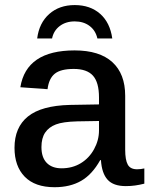

<svg xmlns="http://www.w3.org/2000/svg" viewBox="-20 -740 598 769"><path d="M198.7 9.8Q120.1 9.8 79.1 -32.2Q38.1 -74.2 38.1 -147.9Q38.1 -230 91.8 -273.4Q145.5 -316.9 259.8 -319.8L376.5 -321.8V-349.6Q376.5 -410.2 352.3 -437Q328.1 -463.9 275.4 -463.9Q223.1 -463.9 199.5 -444.8Q175.8 -425.8 170.4 -382.8L61.5 -390.6Q85.4 -538.1 278.8 -538.1Q378.4 -538.1 429.9 -491.2Q481.4 -444.3 481.4 -356.4V-140.6Q481.4 -99.6 491.7 -80.8Q502 -62 528.8 -62Q543.5 -62 558.1 -65.4V-4.4Q538.6 0.5 521.2 2.9Q503.9 5.4 483.9 5.4Q434.1 5.4 410.9 -20.3Q387.7 -45.9 384.3 -98.6H381.3Q349.1 -41 304.9 -15.6Q260.7 9.8 198.7 9.8ZM376.5 -255.4 289.1 -253.9Q231.9 -252.4 204.1 -241.7Q175.8 -231 160.9 -209Q146 -187 146 -150.9Q146 -109.4 167.2 -87.6Q188.5 -65.9 226.6 -65.9Q270 -65.9 303.7 -86.4Q337.4 -106.9 356.9 -142.8Q376.5 -178.7 376.5 -217.3ZM279.3 -719.7Q341.3 -719.7 381.1 -684.6Q420.9 -649.4 429.7 -585.9H370.1Q362.8 -618.2 338.6 -636.2Q314.5 -654.3 279.3 -654.3Q243.7 -654.3 219.2 -635.7Q194.8 -617.2 188.5 -585.9H128.9Q136.7 -647.9 177 -683.8Q217.3 -719.7 279.3 -719.7Z"/></svg>

Font: Arimo Medium
Style: Regular
Weight: 500
Designer: Steve Matteson
Foundry: Monotype Imaging Inc.
Version: Version 1.33